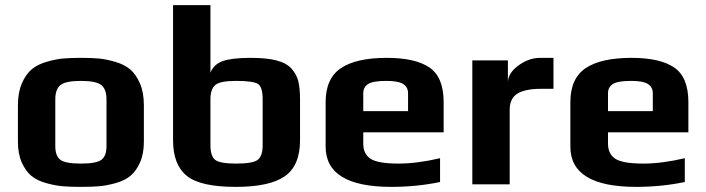

<svg xmlns="http://www.w3.org/2000/svg" viewBox="-20 -720 2757 750"><path d="M542 -309C542 -342.3 536.8 -370.8 526.5 -394.5C516.2 -418.2 503.5 -436.3 488.5 -449C473.5 -461.7 454 -471.5 430 -478.5C406 -485.5 384.5 -489.8 365.5 -491.5C346.5 -493.2 323.3 -494 296 -494C268.7 -494 245.5 -493.2 226.5 -491.5C207.5 -489.8 186 -485.5 162 -478.5C138 -471.5 118.5 -461.7 103.5 -449C88.5 -436.3 75.8 -418.2 65.5 -394.5C55.2 -370.8 50 -342.3 50 -309V-166C50 -134.7 55 -107.8 65 -85.5C75 -63.2 87.3 -45.8 102 -33.5C116.7 -21.2 135.8 -11.7 159.5 -5C183.2 1.7 204.8 5.8 224.5 7.5C244.2 9.2 268 10 296 10C324 10 347.8 9.2 367.5 7.5C387.2 5.8 408.8 1.7 432.5 -5C456.2 -11.7 475.3 -21.2 490 -33.5C504.7 -45.8 517 -63.2 527 -85.5C537 -107.8 542 -134.7 542 -166ZM396 -149C396 -123.7 389.5 -106 376.5 -96C363.5 -86 336.7 -81 296 -81C255.3 -81 228.5 -86 215.5 -96C202.5 -106 196 -123.7 196 -149V-332C196 -358 202.7 -376.5 216 -387.5C229.3 -398.5 256 -404 296 -404C336 -404 362.7 -398.5 376 -387.5C389.3 -376.5 396 -358 396 -332Z M1152 -331C1152 -360.3 1149.8 -384 1145.5 -402C1141.2 -420 1132.3 -436.5 1119 -451.5C1105.7 -466.5 1086 -477.3 1060 -484C1034 -490.7 1000.3 -494 959 -494C910.3 -494 874.2 -489.8 850.5 -481.5C826.8 -473.2 810.7 -458 802 -436V-700H656V-172C656 -108.7 673.7 -62.5 709 -33.5C744.3 -4.5 808.3 10 901 10C989 10 1052.8 -3.8 1092.5 -31.5C1132.2 -59.2 1152 -106 1152 -172ZM1006 -153C1006 -124.3 999.5 -105.2 986.5 -95.5C973.5 -85.8 945.7 -81 903 -81C860.3 -81 832.8 -85.8 820.5 -95.5C808.2 -105.2 802 -124.3 802 -153V-332C802 -358.7 808.3 -377.3 821 -388C833.7 -398.7 860.7 -404 902 -404C948 -404 976.8 -399.8 988.5 -391.5C1000.2 -383.2 1006 -363.3 1006 -332Z M1713 -203V-321C1713 -385.7 1694.7 -430.7 1658 -456C1621.3 -481.3 1565.7 -494 1491 -494C1411.7 -494 1352 -480.7 1312 -454C1272 -427.3 1252 -383 1252 -321V-147C1252 -42.3 1337.7 10 1509 10C1574.3 10 1637.7 3.7 1699 -9V-102C1639 -88 1585 -81 1537 -81C1483.7 -81 1447.3 -87.2 1428 -99.5C1408.7 -111.8 1399 -131.7 1399 -159V-203ZM1574 -286H1399V-356C1399 -371.3 1405.2 -383.2 1417.5 -391.5C1429.8 -399.8 1453.7 -404 1489 -404C1521 -404 1543.2 -399.8 1555.5 -391.5C1567.8 -383.2 1574 -371.3 1574 -356Z M2142 -373V-494H2090C2060.7 -494 2032.5 -484.2 2005.5 -464.5C1978.5 -444.8 1964.7 -423 1964 -399V-484H1825V0H1971V-291C1971 -321 1981.2 -342.2 2001.5 -354.5C2021.8 -366.8 2052 -373 2092 -373Z M2669 -203V-321C2669 -385.7 2650.7 -430.7 2614 -456C2577.3 -481.3 2521.7 -494 2447 -494C2367.7 -494 2308 -480.7 2268 -454C2228 -427.3 2208 -383 2208 -321V-147C2208 -42.3 2293.7 10 2465 10C2530.3 10 2593.7 3.7 2655 -9V-102C2595 -88 2541 -81 2493 -81C2439.7 -81 2403.3 -87.2 2384 -99.5C2364.7 -111.8 2355 -131.7 2355 -159V-203ZM2530 -286H2355V-356C2355 -371.3 2361.2 -383.2 2373.5 -391.5C2385.8 -399.8 2409.7 -404 2445 -404C2477 -404 2499.2 -399.8 2511.5 -391.5C2523.8 -383.2 2530 -371.3 2530 -356Z"/></svg>

Font: Play
Style: Bold
Weight: 700
Designer: Jonas Hecksher
Foundry: Jonas Hecksher, Playtypeª, e-types AS
Version: Version 1.002